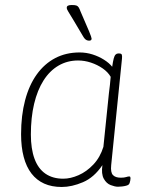

<svg xmlns="http://www.w3.org/2000/svg" viewBox="-20 -738 585 765"><path d="M226 7Q186 7 156 -6.5Q126 -20 105.5 -46.5Q85 -73 74.5 -112.5Q64 -152 64 -203Q64 -278 80 -338.5Q96 -399 126.5 -441.5Q157 -484 200 -506.5Q243 -529 297 -529Q324 -529 349 -521Q374 -513 394.5 -500Q415 -487 427 -472Q430 -493 433 -504.5Q436 -516 440.5 -520.5Q445 -525 451 -525H454Q464 -525 465.5 -519.5Q467 -514 466 -504L423 -80Q420 -51 430 -40.5Q440 -30 461 -30Q475 -30 482.5 -32.5Q490 -35 495 -35Q498 -35 499 -33Q500 -31 500 -28Q500 -24 499 -18.5Q498 -13 496.5 -9Q495 -5 493 -3Q490 0 482.5 2Q475 4 466 5Q457 6 450 6Q438 6 421 -0.5Q404 -7 393.5 -26Q383 -45 388 -80Q355 -31 310.5 -12Q266 7 226 7ZM232 -26Q261 -26 293 -40Q325 -54 352 -82.5Q379 -111 392 -153L414 -367Q416 -380 418 -400Q420 -420 421 -432Q410 -451 389 -465.5Q368 -480 342.5 -488.5Q317 -497 291 -497Q248 -497 213 -476.5Q178 -456 153.5 -417.5Q129 -379 116 -324.5Q103 -270 103 -202Q103 -145 117.5 -105.5Q132 -66 161 -46Q190 -26 232 -26ZM335 -576Q330 -576 325.5 -578Q321 -580 317.5 -584Q314 -588 310 -595L272 -659Q259 -681 252.5 -691Q246 -701 246 -707Q246 -713 251 -715.5Q256 -718 266 -718Q279 -718 284.5 -716Q290 -714 293.5 -708.5Q297 -703 301 -692L335 -613Q340 -601 342.5 -593.5Q345 -586 345 -584Q345 -580 342.5 -578Q340 -576 335 -576Z"/></svg>

Font: Asap Thin
Style: Italic
Weight: 250
Italic angle: -6°
Designer: Pablo Cosgaya
Foundry: Omnibus-Type
Version: Version 3.001